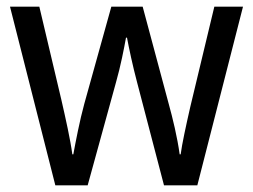

<svg xmlns="http://www.w3.org/2000/svg" viewBox="-20 -557 760 576"><path d="M391 -311 472 -1H572L709 -537H623L551 -237C538 -180 526 -125 522 -94H519C512 -145 498 -203 486 -246L408 -537H314L233 -246C219 -195 207 -132 200 -94H197C191 -139 177 -201 164 -258L98 -537H10L146 -1H243L328 -310C342 -359 352 -411 358 -444H361C367 -412 378 -360 391 -311Z"/></svg>

Font: Noto Sans Gujarati UI SemiCondensed
Style: Regular
Weight: 400
Width: 4
Designer: Jelle Bosma - Monotype Design Team, Universal Thirst
Foundry: Monotype Imaging Inc.
Version: Version 2.106